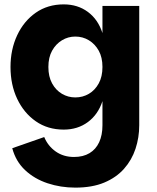

<svg xmlns="http://www.w3.org/2000/svg" viewBox="-20 -585 719 877"><path d="M324 272Q257 272 197 252Q137 232 94.5 192Q52 152 36 92L182 41Q199 82 234.5 107Q270 132 318 132Q360 132 389 114.5Q418 97 433 64.5Q448 32 448 -13V-123Q428 -62 381.5 -27.5Q335 7 271 7Q198 7 143.5 -31Q89 -69 58.5 -133.5Q28 -198 28 -279Q28 -359 58.5 -424Q89 -489 143.5 -527Q198 -565 271 -565Q335 -565 381.5 -530.5Q428 -496 448 -434V-558H616V-13Q616 43 599 94.5Q582 146 546.5 186Q511 226 456 249Q401 272 324 272ZM324 -140Q358 -140 386 -156.5Q414 -173 431 -204Q448 -235 448 -279Q448 -323 431 -353.5Q414 -384 386 -401Q358 -418 324 -418Q291 -418 263 -401Q235 -384 218 -353.5Q201 -323 201 -279Q201 -235 218 -204Q235 -173 263 -156.5Q291 -140 324 -140Z"/></svg>

Font: Parkinsans Light
Style: Bold
Weight: 700
Version: Version 1.000